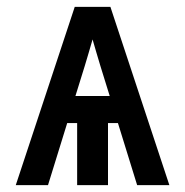

<svg xmlns="http://www.w3.org/2000/svg" viewBox="-20 -540 540 560"><path d="M26 0 198 -520H302L474 0H380L324 -181H295V0H205V-181H176L120 0ZM200 -260H300L273 -347Q267 -366 261.5 -385.5Q256 -405 250 -425Q244 -405 238.5 -385.5Q233 -366 227 -347Z"/></svg>

Font: Iosevka Custom Semibold
Style: Regular
Weight: 600
Designer: Belleve Invis
Foundry: Belleve Invis
Version: Version 27.0.2; ttfautohint (v1.8.4)